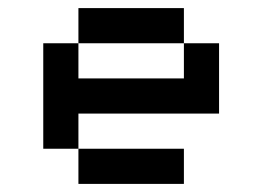

<svg xmlns="http://www.w3.org/2000/svg" viewBox="-20 -454 648 474"><path d="M173.6 -86.8H86.8V-347.2H173.6V-260.4H434V-347.2H520.8V-173.6H173.6ZM434 -347.2H173.6V-434H434ZM173.6 -86.8H434V0H173.6Z"/></svg>

Font: 8-bit Operator+ 8
Style: Regular
Weight: 400
Designer: GrandChaos9000
Version: Version 1.3.0 - August 1, 2014